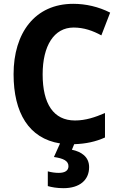

<svg xmlns="http://www.w3.org/2000/svg" viewBox="-20 -744 624 1004"><path d="M446 130C446 75 404 49 356 39L368 10C429 8 480 -3 529 -25V-153C478 -131 428 -114 372 -114C260 -114 203 -201 203 -355C203 -504 262 -600 365 -600C419 -600 466 -583 510 -559L556 -678C495 -709 428 -724 363 -724C162 -724 51 -571 51 -356C51 -154 131 -20 294 6L262 77C311 84 338 97 338 125C338 148 320 160 287 160C268 160 248 157 230 152V229C250 235 278 240 312 240C396 240 446 198 446 130Z"/></svg>

Font: Noto Sans Thai Looped SemiCondensed
Style: Bold
Weight: 700
Width: 4
Designer: Sasikarn Vongin, Ben Mitchell
Foundry: The Fontpad Ltd
Version: Version 1.001